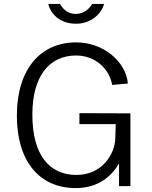

<svg xmlns="http://www.w3.org/2000/svg" viewBox="-20 -949 773 979"><path d="M511 -929H450C437 -907 410 -878 367 -878C318 -878 297 -911 286 -929H226C239 -876 288 -828 367 -828C448 -828 497 -881 511 -929ZM366 10C479 10 548 -48 587 -116V0H645V-371L385 -372V-316H570L568 -244C566 -165 502 -57 370 -57C232 -57 145 -158 145 -365C145 -559 230 -666 368 -666C464 -666 537 -600 552 -516L632 -523C623 -635 506 -733 369 -733C186 -733 66 -596 66 -359C66 -129 179 10 366 10Z"/></svg>

Font: United Sans Light
Style: Regular
Weight: 300
Designer: Pablo Impallari, Rodrigo Fuenzalida (Modified by Dan O. Williams)
Version: Version 1.000;PS 001.000;hotconv 1.0.88;makeotf.lib2.5.64775